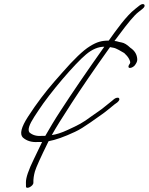

<svg xmlns="http://www.w3.org/2000/svg" viewBox="-20 -676 729 941"><path d="M642.3 -358 646.8 -365C651.2 -372 653.2 -380 652.6 -387C650.9 -410 639.8 -428 618.7 -442C603.1 -457 588.5 -466 575.5 -468C557 -471 552.9 -475 540.9 -475C547.4 -484 554.8 -493 561.2 -502C606.3 -563 638 -601 657.4 -616L678.8 -633C699.6 -649 685 -666 663.6 -649L642.3 -632C598.5 -598 548.6 -527 512.9 -477C478.9 -477 455 -471 420.1 -449C387.3 -429 341.6 -385 284.1 -319C268.2 -301 254.9 -286 245.4 -275C203.8 -227 159.7 -170 117.2 -104C84.1 -53 75.4 -19 92 -2C110.1 14 134.2 22 164.2 20H186.2C174.8 43 160.1 75 146.8 102C119.7 157 107 195 107.1 217L107.3 237C106.4 255 143.3 237 143.6 220C143 201 145.9 183 151.2 164C156.6 145 178.7 96 218.1 16C252.1 10 294.5 -5 347.8 -30C369.7 -40 394.6 -56 423.4 -76C452.3 -96 471.2 -110 480.1 -116C498 -128 524.4 -151 540.8 -164L554.7 -174C565.1 -183 567.6 -190 563 -195C558.5 -200 545.5 -196 538.6 -190L526.7 -180C517.2 -173 507.3 -165 496.8 -156C469.5 -133 461 -130 428.2 -106C384 -73 365.5 -64 311.2 -39C281.3 -25 255.4 -17 233.9 -14C253.1 -49 285.7 -101 331.2 -171C376.7 -241 438.5 -332 519.2 -445L535.7 -442C549.7 -440 574.8 -424 588.9 -416C598.4 -407 607 -398 612.6 -387C618.2 -376 619.7 -369 616.8 -365L612.3 -358C607.4 -350 608.9 -343 616.9 -343C624.9 -343 637.4 -350 642.3 -358ZM276 -132C247.8 -89 223.6 -48 201.9 -10H182.9C158.9 -8 138.9 -14 124.3 -27C114.7 -40 123 -65 148.2 -104C155.1 -114 161.1 -124 168 -134C225.3 -222 347.3 -364 401.4 -409C432.2 -435 462.2 -447 491.2 -447C406.1 -327 334.3 -222 276 -132Z"/></svg>

Font: MewTooHand
Style: UltimateIta
Weight: 400
Designer: Mew Too, Robert Jablonski
Version: Version 0.77